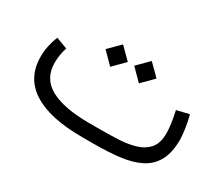

<svg xmlns="http://www.w3.org/2000/svg" viewBox="-87 -683 1041 896"><g transform="rotate(30 434.0 -235.0)"><path d="M476.1 0H410.2Q235.4 0 145.3 -57.9Q55.2 -115.7 55.2 -229Q55.2 -259.3 61.3 -288.1Q67.4 -316.9 78.6 -343.8L139.6 -320.8Q126 -280.3 126 -236.3Q126.5 -150.9 198.5 -112.1Q270.5 -73.2 405.3 -73.2H472.7Q522 -73.2 570.1 -75.9Q618.2 -78.6 657.2 -91.1Q696.3 -103.5 719.5 -131.8Q742.7 -160.2 742.7 -211.4Q742.7 -254.9 726.6 -328.1L793 -344.2Q802.7 -309.1 807.6 -272.2Q812.5 -235.4 812.5 -218.8Q812.5 -147 788.3 -103.5Q764.2 -60.1 719.5 -37.6Q674.8 -15.1 613 -7.6Q551.3 0 476.1 0ZM454.6 -410.2 514.6 -470.2 574.7 -410.2 514.6 -349.6ZM299.8 -410.2 359.9 -470.2 419.9 -410.2 359.9 -349.6Z"/></g></svg>

Font: Vazir Light WOL
Style: Light-WOL
Weight: 300
Designer: Saber Rastikerdar
Foundry: Saber Rastikerdar
Version: Version 30.0.0